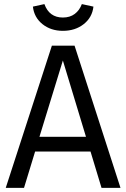

<svg xmlns="http://www.w3.org/2000/svg" viewBox="-20 -909 611 929"><path d="M284.2 -759.8Q226.1 -759.8 185.5 -792.2Q145 -824.7 139.2 -877L194.8 -889.2Q218.3 -824.2 284.2 -824.2Q318.4 -824.2 341.6 -841.6Q364.7 -858.9 376 -889.2L432.1 -877Q426.3 -824.7 385 -792.2Q343.8 -759.8 284.2 -759.8ZM471.2 0 418 -175.8H149.9L96.2 0H7.8L231 -688H340.8L563 0ZM170.9 -247.1H396L284.2 -616.2Z"/></svg>

Font: Fira Sans Book
Style: Regular
Weight: 350
Designer: Carrois Corporate & Edenspiekermann AG
Foundry: Carrois Corporate GbR & Edenspiekermann AG
Version: Version 4.203;PS 004.203;hotconv 1.0.88;makeotf.lib2.5.64775